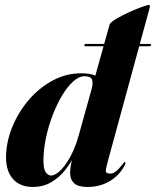

<svg xmlns="http://www.w3.org/2000/svg" viewBox="-20 -752 635 782"><path d="M589 -718 422 -105.5Q414.5 -78 412 -65.2Q409.5 -52.5 413.8 -48.8Q418 -45 430.5 -45Q440.5 -45 452 -53.8Q463.5 -62.5 480.5 -84.5Q484.5 -89.5 485.8 -91Q487 -92.5 489 -92Q491 -92 491 -88.8Q491 -85.5 488 -79Q475 -53.5 453.2 -33.5Q431.5 -13.5 402 -2Q372.5 9.5 336 9.5Q298 9.5 281.8 -5.8Q265.5 -21 265.5 -46.5Q265.5 -58 267.5 -71.8Q269.5 -85.5 273.8 -103.5Q278 -121.5 284.5 -144.5L295 -144Q275 -97.5 248.2 -63Q221.5 -28.5 188 -9.5Q154.5 9.5 114.5 9.5Q61.5 9.5 32.8 -23Q4 -55.5 4.5 -114Q5.5 -174.5 30 -234.8Q54.5 -295 96.8 -344.5Q139 -394 194 -423.8Q249 -453.5 310.5 -453.5Q343.5 -453.5 363 -446.2Q382.5 -439 390.8 -425.8Q399 -412.5 398.5 -395L354 -393.5Q359.5 -413.5 354.8 -427.5Q350 -441.5 324.5 -441.5Q301.5 -441.5 278 -420.2Q254.5 -399 233.2 -363.5Q212 -328 195 -284.2Q178 -240.5 168 -194.2Q158 -148 157 -106Q156 -65.5 165.8 -51.2Q175.5 -37 188.5 -37Q196.5 -37 207.5 -43.2Q218.5 -49.5 230.8 -62.5Q243 -75.5 255.5 -95Q268 -114.5 279.8 -141.2Q291.5 -168 301 -202L426 -651Q428.5 -659 444 -669.2Q459.5 -679.5 481.2 -690.5Q503 -701.5 525.5 -711Q548 -720.5 565 -726.2Q582 -732 586.5 -732Q589.5 -732 590.2 -728.2Q591 -724.5 589 -718ZM323.5 -568Q324 -570.5 326 -571.8Q328 -573 330.5 -573H591Q593.5 -573 594.8 -571.8Q596 -570.5 595 -568Q594 -563.5 588.5 -563.5H328Q322 -563.5 323.5 -568Z"/></svg>

Font: Fraunces 120pt
Style: Bold Italic
Weight: 700
Italic angle: -16°
Version: Version 1.000;[b76b70a41]